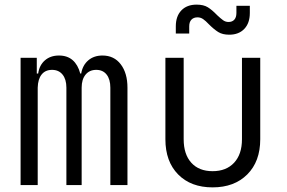

<svg xmlns="http://www.w3.org/2000/svg" viewBox="-20 -800 1240 830"><path d="M531 -421V0H457V-421Q457 -457 441 -477.5Q425 -498 396 -498Q367 -498 350 -477.5Q333 -457 333 -421V0H267V-421Q267 -457 250.5 -477.5Q234 -498 205 -498Q176 -498 160 -478Q144 -458 143 -421V0H69V-550H139V-482H145Q150 -518 174 -539Q198 -560 235 -560Q271 -560 294 -540Q317 -520 327 -482H331Q337 -518 361.5 -539Q386 -560 423 -560Q473 -560 502 -522Q531 -484 531 -421Z M695 -198V-550H774V-198Q774 -133 807 -96.5Q840 -60 899 -60Q958 -60 992 -96.5Q1026 -133 1026 -198V-550H1105V-198Q1105 -102 1049 -46Q993 10 899 10Q805 10 750 -46Q695 -102 695 -198ZM883 -695Q869 -710 858 -717.5Q847 -725 834 -725Q817 -725 807.5 -715Q798 -705 798 -686V-655H740V-686Q740 -730 764 -755Q788 -780 830 -780Q860 -780 878.5 -768.5Q897 -757 918 -735Q934 -720 944.5 -712.5Q955 -705 968 -705Q984 -705 993 -715Q1002 -725 1002 -744V-775H1060V-744Q1060 -700 1036 -675Q1012 -650 971 -650Q942 -650 923.5 -661.5Q905 -673 883 -695Z"/></svg>

Font: JetBrains Mono Semi Light
Style: Regular
Weight: 350
Monospace: yes
Designer: Philipp Nurullin, Konstantin Bulenkov
Foundry: JetBrains
Version: 2.002